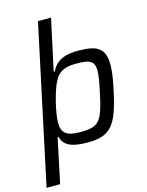

<svg xmlns="http://www.w3.org/2000/svg" viewBox="-148 -826 851 1108"><g transform="rotate(-15 278.0 -272.0)"><path d="M190 -743 -11 199H70L126 -66H132C146 -9 201 8 287 8C425 8 467 -45 510 -252C523 -311 529 -357 529 -392C529 -490 484 -518 371 -518C300 -518 243 -506 208 -437H202L268 -743ZM259 -61C180 -61 150 -84 150 -146C150 -205 182 -335 210 -385C234 -430 269 -449 338 -449C417 -449 448 -439 448 -378C448 -350 441 -311 429 -255C393 -83 372 -61 259 -61Z"/></g></svg>

Font: Saira UNSAM
Style: Italic
Weight: 400
Italic angle: -12°
Designer: Hector Gatti with collaboration of the Omnibus-Type team
Foundry: Omnibus-Type
Version: Version 0.072;PS 000.072;hotconv 1.0.88;makeotf.lib2.5.64775